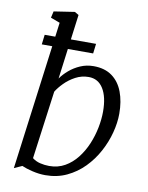

<svg xmlns="http://www.w3.org/2000/svg" viewBox="-91 -882 737 957"><g transform="rotate(10 278.0 -403.5)"><path d="M187 -476Q202.5 -498.5 226.8 -519.2Q251 -540 282 -553.5Q313 -567 349 -567Q405.5 -567 442.5 -540Q479.5 -513 497.5 -465.2Q515.5 -417.5 515.5 -355.5Q515.5 -309.5 502.2 -259Q489 -208.5 463.2 -160.8Q437.5 -113 399.8 -74.5Q362 -36 313.2 -13Q264.5 10 205 10Q173.5 10 139.8 2Q106 -6 85 -15.5L45 2.5L144 -750.5L97 -768L104.5 -801L209.5 -817L230 -805ZM130.5 -63Q147.5 -49.5 170.2 -44Q193 -38.5 216 -38.5Q260.5 -38.5 295.5 -58.5Q330.5 -78.5 356.5 -111.8Q382.5 -145 399.8 -186Q417 -227 425.5 -270.2Q434 -313.5 434 -351.5Q434 -426 408 -467.8Q382 -509.5 334 -509.5Q298.5 -509.5 267.2 -492.8Q236 -476 212.8 -452.2Q189.5 -428.5 177 -407.5ZM81 -678.5H341L335 -629H75Z"/></g></svg>

Font: Merriweather 20pt Light
Style: Italic
Weight: 300
Italic angle: -7.8°
Version: Version 2.101